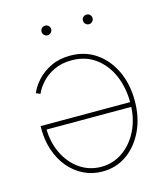

<svg xmlns="http://www.w3.org/2000/svg" viewBox="-108 -793 768 884"><g transform="rotate(-15 276.0 -350.5)"><path d="M265.1 -546.4Q335 -546.4 387.7 -510Q440.4 -473.6 469.7 -410.9Q499 -348.1 499 -269Q499 -189.9 469.5 -127.2Q439.9 -64.5 388.9 -28.3Q337.9 7.8 272.5 7.8Q224.1 7.8 183.3 -12.2Q142.6 -32.2 112.5 -67.9Q82.5 -103.5 66.2 -151.4Q49.8 -199.2 49.8 -255.9V-268.1H487.3V-245.6H63L72.3 -253.4Q72.3 -186 98.4 -131.8Q124.5 -77.6 169.9 -46.1Q215.3 -14.6 272.5 -14.6Q329.6 -14.6 376 -47.4Q422.4 -80.1 449.5 -136.5Q476.6 -192.9 476.6 -264.6V-267.1Q476.6 -338.4 451.2 -396.7Q425.8 -455.1 378.4 -489.5Q331.1 -523.9 265.1 -523.9Q217.3 -523.9 181.2 -506.3Q145 -488.8 121.8 -462.9Q98.6 -437 87.9 -411.6L67.9 -419.9Q80.1 -450.2 106.7 -479.2Q133.3 -508.3 173.1 -527.3Q212.9 -546.4 265.1 -546.4ZM386.7 -663.6Q377.4 -663.6 370.6 -670.4Q363.8 -677.2 363.8 -686.5Q363.8 -696.3 370.6 -702.9Q377.4 -709.5 386.7 -709.5Q396.5 -709.5 403.1 -702.9Q409.7 -696.3 409.7 -686.5Q409.7 -677.2 402.8 -670.4Q396 -663.6 386.7 -663.6ZM189.5 -663.6Q180.2 -663.6 173.3 -670.4Q166.5 -677.2 166.5 -686.5Q166.5 -696.3 173.3 -702.9Q180.2 -709.5 189.5 -709.5Q199.2 -709.5 205.8 -702.9Q212.4 -696.3 212.4 -686.5Q212.4 -677.2 205.6 -670.4Q198.7 -663.6 189.5 -663.6Z"/></g></svg>

Font: Inter 20pt Thin
Style: Regular
Weight: 250
Version: Version 4.001;git-66647c0bb